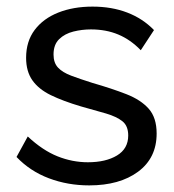

<svg xmlns="http://www.w3.org/2000/svg" viewBox="-20 -551 528 581"><path d="M250 10Q185 10 128 -11.5Q71 -33 30 -76L64 -138Q109 -96 154 -78Q199 -60 246 -60Q300 -60 334 -80.5Q368 -101 368 -141Q368 -170 350.5 -184Q333 -198 301 -207.5Q269 -217 225 -229Q171 -245 134 -263Q97 -281 78 -308Q59 -335 59 -376Q59 -426 85 -460.5Q111 -495 156.5 -513Q202 -531 260 -531Q318 -531 365 -513Q412 -495 446 -460L406 -399Q375 -431 338 -446.5Q301 -462 255 -462Q228 -462 202 -455.5Q176 -449 159 -432.5Q142 -416 142 -386Q142 -361 155.5 -346.5Q169 -332 195.5 -322Q222 -312 260 -300Q319 -283 362.5 -266Q406 -249 430 -222Q454 -195 454 -147Q454 -73 398 -31.5Q342 10 250 10Z"/></svg>

Font: Raleway Thin Medium
Style: Regular
Weight: 500
Version: Version 4.026